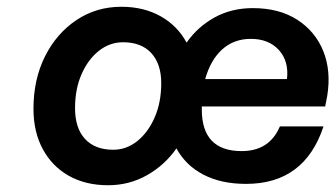

<svg xmlns="http://www.w3.org/2000/svg" viewBox="-20 -535 992 568"><path d="M79 -213Q79 -300 113 -368Q147 -436 206 -475.5Q265 -515 339 -515Q405 -515 455 -487Q505 -459 532 -409Q565 -456 615 -483.5Q665 -511 728 -511Q806 -511 859.5 -476.5Q913 -442 936.5 -383.5Q960 -325 948 -251L942 -220H577Q577 -216 577 -211Q577 -88 695 -88Q777 -88 808 -161H937Q881 9 708 9Q634 9 581.5 -18.5Q529 -46 502 -96Q467 -46 414.5 -16.5Q362 13 300 13Q233 13 183.5 -15Q134 -43 106.5 -94Q79 -145 79 -213ZM722 -420Q672 -420 637.5 -389Q603 -358 587 -301H829Q835 -354 805 -387Q775 -420 722 -420ZM457 -289Q457 -346 427.5 -378Q398 -410 344 -410Q305 -410 273 -385Q241 -360 221.5 -316Q202 -272 202 -215Q202 -156 231.5 -124Q261 -92 315 -92Q354 -92 386 -117.5Q418 -143 437.5 -187.5Q457 -232 457 -289Z"/></svg>

Font: Overused Grotesk SemiBold
Style: Italic
Weight: 600
Italic angle: -10°
Version: Version 0.003